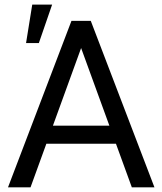

<svg xmlns="http://www.w3.org/2000/svg" viewBox="-20 -800 692 820"><path d="M345.7 -647.9 110.4 0H14.2L285.2 -710.9H347.2ZM543 0 307.1 -647.9 305.7 -710.9H367.7L639.6 0ZM530.8 -263.2V-186H131.3V-263.2ZM91.3 -616.2 117.7 -780.3H202.6L146 -616.2Z"/></svg>

Font: RobotoDEMO
Style: Regular
Weight: 400
Designer: Christian Robertson
Foundry: Google
Version: Version 2.136